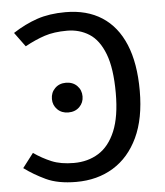

<svg xmlns="http://www.w3.org/2000/svg" viewBox="-52 -747 693 805"><g transform="rotate(-5 295.0 -344.5)"><path d="M253 -701Q343 -701 406 -660.5Q469 -620 502 -541Q535 -462 535 -346Q535 -229 497.5 -149.5Q460 -70 393 -29Q326 12 237 12Q160 12 109.5 -12Q59 -36 20 -65L66 -125Q102 -100 140.5 -84Q179 -68 234 -68Q293 -68 338 -96Q383 -124 408.5 -185Q434 -246 434 -345Q434 -449 410.5 -510Q387 -571 346 -597Q305 -623 253 -623Q198 -623 158.5 -610Q119 -597 75 -573L31 -633Q82 -666 133.5 -683.5Q185 -701 253 -701ZM229 -406Q258 -406 276 -388Q294 -370 294 -343Q294 -317 276 -299Q258 -281 229 -281Q201 -281 183 -299Q165 -317 165 -343Q165 -370 183 -388Q201 -406 229 -406Z"/></g></svg>

Font: Fira Sans Variable
Style: Regular
Weight: 400
Designer: Carrois Corporate & Edenspiekermann AG
Foundry: Carrois Corporate GbR & Edenspiekermann AG
Version: Version 4.202